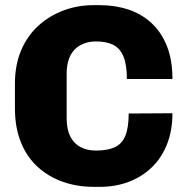

<svg xmlns="http://www.w3.org/2000/svg" viewBox="-20 -716 720 746"><path d="M344 10Q280 10 224.5 -9.5Q169 -29 127 -67Q85 -105 61.5 -162.5Q38 -220 38 -296V-391Q38 -463 62 -520Q86 -577 129 -616Q172 -655 227 -675.5Q282 -696 343 -696H367Q427 -696 478.5 -679Q530 -662 568.5 -626.5Q607 -591 628.5 -537Q650 -483 650 -409H473Q473 -465 459.5 -497Q446 -529 419.5 -542Q393 -555 353 -555Q328 -555 306.5 -547Q285 -539 270 -523.5Q255 -508 247 -484.5Q239 -461 239 -430V-256Q239 -215 252.5 -187Q266 -159 292 -145Q318 -131 353 -131Q398 -131 426 -144Q454 -157 467 -188.5Q480 -220 480 -275L650 -276Q650 -208 628.5 -154.5Q607 -101 568.5 -64.5Q530 -28 479 -9Q428 10 369 10Z"/></svg>

Font: Chivo Medium ExtraBold
Style: Regular
Weight: 800
Version: Version 2.002